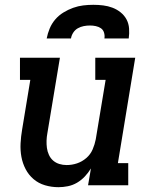

<svg xmlns="http://www.w3.org/2000/svg" viewBox="-20 -770 640 798"><path d="M223 8Q194 8 167 0Q140 -8 119.5 -25.5Q99 -43 86.5 -67Q74 -91 69 -118Q64 -145 65.5 -174Q67 -203 72 -232L106 -438H63V-530H229L177 -217Q174 -201 173.5 -185.5Q173 -170 175 -155Q177 -140 183.5 -126Q190 -112 201 -102.5Q212 -93 226.5 -88.5Q241 -84 257 -84Q279 -84 300 -91Q321 -98 338.5 -113Q356 -128 365 -149Q374 -170 378 -191L419 -438H376V-530H542L470 -92H513V0H346L358 -70Q347 -52 332.5 -36.5Q318 -21 300 -10.5Q282 0 262 4Q242 8 223 8ZM174 -610Q178 -631 186.5 -651.5Q195 -672 209.5 -689Q224 -706 243.5 -718Q263 -730 284 -737.5Q305 -745 326 -747.5Q347 -750 368 -750Q389 -750 409 -747.5Q429 -745 447.5 -738Q466 -731 481.5 -718.5Q497 -706 506 -689Q515 -672 516.5 -651.5Q518 -631 515 -610H414Q416 -622 412.5 -634Q409 -646 399.5 -652.5Q390 -659 378 -661.5Q366 -664 354 -664Q341 -664 328 -661.5Q315 -659 303.5 -652.5Q292 -646 284.5 -634.5Q277 -623 275 -610Z"/></svg>

Font: Iosevka Curly Slab SmBdExObl
Style: Regular
Weight: 600
Width: 7
Italic angle: -9°
Monospace: yes
Designer: Belleve Invis
Foundry: Belleve Invis
Version: Version 11.1.0; ttfautohint (v1.8.3)